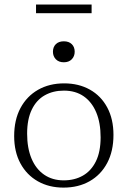

<svg xmlns="http://www.w3.org/2000/svg" viewBox="-20 -844 581 874"><path d="M270 -23Q319.5 -23 357.2 -44.5Q395 -66 416.5 -109.5Q438 -153 438 -219Q438 -285 418 -332.5Q398 -380 360.8 -405.8Q323.5 -431.5 271 -431.5Q221.5 -431.5 183.8 -410.2Q146 -389 124.8 -345.2Q103.5 -301.5 103.5 -235.5Q103.5 -170 123.5 -122.2Q143.5 -74.5 181 -48.8Q218.5 -23 270 -23ZM269 10Q203 10 152.2 -18.8Q101.5 -47.5 73 -100.2Q44.5 -153 44.5 -224.5Q44.5 -298.5 73.2 -352.2Q102 -406 153.2 -435.2Q204.5 -464.5 272 -464.5Q338.5 -464.5 389.2 -436Q440 -407.5 468.2 -354.8Q496.5 -302 496.5 -230Q496.5 -156 468 -102.2Q439.5 -48.5 388.2 -19.2Q337 10 269 10ZM270.5 -560.5Q247.5 -560.5 234.2 -574.2Q221 -588 221 -608.5Q221 -630 234.2 -643Q247.5 -656 270.5 -656Q293.5 -656 306.8 -643Q320 -630 320 -608.5Q320 -588 306.8 -574.2Q293.5 -560.5 270.5 -560.5ZM144 -784V-823.5H397V-784Z"/></svg>

Font: Newsreader Light
Style: Regular
Weight: 300
Designer: Hugues Gentile
Foundry: Production Type
Version: Version 1.003